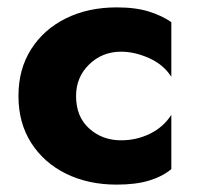

<svg xmlns="http://www.w3.org/2000/svg" viewBox="-20 -490 534 520"><path d="M186 -230Q186 -174 221.5 -142Q257 -110 308 -110Q350 -110 386.5 -128Q423 -146 444 -179V-32Q420 -12 384 -1Q348 10 296 10Q219 10 159 -19.5Q99 -49 64.5 -103Q30 -157 30 -230Q30 -303 64.5 -357Q99 -411 159 -440.5Q219 -470 296 -470Q348 -470 384 -458.5Q420 -447 444 -430V-282Q423 -315 384 -332.5Q345 -350 308 -350Q257 -350 221.5 -315.5Q186 -281 186 -230Z"/></svg>

Font: Jost*
Style: Bold
Weight: 700
Version: Version 3.7